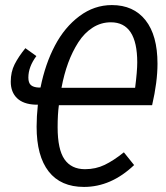

<svg xmlns="http://www.w3.org/2000/svg" viewBox="-20 -718 648 750"><path d="M574.2 -307.1H210Q205.1 -271 205.1 -221.2Q205.1 -134.3 231.9 -95.7Q258.8 -57.1 312 -57.1Q354 -57.1 388.9 -74Q423.8 -90.8 463.9 -123L503.9 -73.2Q414.1 12.2 308.1 12.2Q217.3 12.2 170.2 -48.1Q123 -108.4 123 -223.1Q123 -262.7 127.9 -309.1H118.2Q70.8 -311 46.4 -334.7Q22 -358.4 22 -398.9Q22 -437 37.1 -466.8Q52.2 -496.6 79.1 -529.8L122.1 -499Q90.8 -457 90.8 -415Q90.8 -394.5 100.6 -385.7Q110.4 -377 130.9 -376H138.2Q156.7 -468.3 194.6 -540Q232.4 -611.8 290.3 -655Q348.1 -698.2 417 -698.2Q501.5 -698.2 548.3 -639.2Q595.2 -580.1 595.2 -469.2Q595.2 -397.9 574.2 -307.1ZM413.1 -630.9Q374.5 -630.9 342 -610.1Q309.6 -589.4 286.1 -553Q262.7 -516.6 246.3 -472.2Q230 -427.7 220.2 -375H507.8Q516.1 -439.9 516.1 -474.1Q516.1 -630.9 413.1 -630.9Z"/></svg>

Font: Fira Sans Compressed Book
Style: Italic
Weight: 350
Width: 3
Italic angle: -8°
Designer: Carrois Corporate & Edenspiekermann AG
Foundry: Carrois Corporate GbR & Edenspiekermann AG
Version: Version 4.203;PS 004.203;hotconv 1.0.88;makeotf.lib2.5.64775